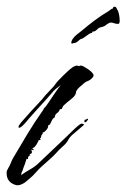

<svg xmlns="http://www.w3.org/2000/svg" viewBox="-33 -528 376 571"><path d="M10 21Q-16 11 -13 -19L-9 -27Q-4 -35 -1 -43Q2 -51 6 -58Q27 -94 48.5 -129.5Q70 -165 94 -199Q95 -200 95.5 -201.5Q96 -203 97 -203V-205Q102 -209 111 -222.5Q120 -236 130.5 -251.5Q141 -267 148 -275Q141 -270 133.5 -264Q126 -258 120 -250Q117 -246 105.5 -233.5Q94 -221 80 -205.5Q66 -190 55 -177.5Q44 -165 41 -161Q29 -148 24 -148Q22 -148 22 -150Q22 -154 29 -163L61 -199Q68 -207 74.5 -213.5Q81 -220 87 -227Q92 -232 96.5 -238Q101 -244 106 -249L122 -266Q127 -271 131.5 -277.5Q136 -284 141 -289Q171 -320 183 -328Q195 -336 202 -331Q204 -333 207 -333Q210 -333 213 -331.5Q216 -330 218 -329Q222 -327 230 -321.5Q238 -316 243 -309.5Q248 -303 242 -297Q236 -290 228 -287Q220 -284 213 -277Q208 -273 202.5 -268Q197 -263 194 -257L193 -256Q194 -245 179 -233.5Q164 -222 156 -214Q153 -211 151 -204H150L145 -203Q143 -196 136.5 -191.5Q130 -187 130 -179Q124 -177 119.5 -166Q115 -155 110 -155V-152Q110 -147 104 -140.5Q98 -134 94 -134Q94 -133 94 -131Q94 -129 93 -129Q89 -126 89 -118H86V-117L88 -112L82 -111Q81 -107 75 -97.5Q69 -88 64 -88V-87H63L68 -82H67V-81H66Q62 -83 60 -83V-82Q62 -78 62 -76Q62 -70 55 -70Q55 -69 55 -69L57 -67V-66Q50 -65 50 -55H48L46 -56Q44 -49 41.5 -41.5Q39 -34 36 -27Q35 -22 32.5 -17.5Q30 -13 30 -7H31V-8Q42 -16 57 -24.5Q72 -33 82 -43L160 -117L190 -146Q192 -148 198 -153Q204 -158 208 -160Q210 -161 214 -159.5Q218 -158 216 -156L188 -132Q175 -122 170 -112Q165 -102 152 -91Q143 -83 135 -74Q127 -65 118 -57L91 -33Q82 -25 73.5 -15Q65 -5 55 3L42 14Q38 17 31.5 20Q25 23 19 23Q16 23 10 21ZM220 -164Q218 -164 218 -168Q218 -172 220 -172Q222 -172 224.5 -173.5Q227 -175 228 -175Q229 -175 229 -174Q229 -172 225.5 -168Q222 -164 220 -164ZM181 -398Q181 -398 180 -399Q179 -400 179 -402Q179 -405 183 -412Q188 -419 194.5 -424.5Q201 -430 208 -435Q228 -452 248 -467Q268 -482 290 -495Q293 -497 296 -499.5Q299 -502 303 -503Q303 -507 306 -508H308Q312 -508 314 -503Q316 -498 318 -496Q322 -484 322.5 -474.5Q323 -465 323 -465V-464Q323 -463 322 -460Q321 -457 319 -457H317Q311 -457 304.5 -459.5Q298 -462 292 -460Q288 -458 285.5 -456Q283 -454 280 -452Q276 -449 271 -448Q266 -447 261 -445Q256 -441 252.5 -437.5Q249 -434 242 -434Q241 -434 241 -430Q237 -431 227 -423.5Q217 -416 213 -414Q213 -413 212 -413Q207 -413 202 -408Q197 -403 192 -401Q190 -400 187.5 -400Q185 -400 183 -399Q183 -398 181 -398Z"/></svg>

Font: Cherish
Style: Regular
Weight: 400
Designer: Robert E. Leuschke
Foundry: Robert E. Leuschke
Version: Version 1.005